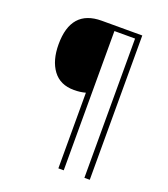

<svg xmlns="http://www.w3.org/2000/svg" viewBox="-158 -871 970 1109"><g transform="rotate(20 327.5 -316.5)"><path d="M524 127H491V-729H364V127H331V-338Q299 -329 260 -329Q175 -329 131 -388.5Q87 -448 87 -547Q87 -760 275 -760H524Z"/></g></svg>

Font: Noto Sans Bengali UI ExtraLight
Style: Regular
Weight: 200
Designer: Jelle Bosma - Monotype Design Team
Foundry: Monotype Imaging Inc.
Version: Version 2.003; ttfautohint (v1.8.4.7-5d5b)